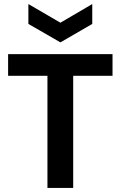

<svg xmlns="http://www.w3.org/2000/svg" viewBox="-20 -927 595 947"><path d="M214 0V-660H341V0ZM20 -553V-660H535V-553ZM120 -907 278 -815 435 -907V-809L278 -718L120 -809Z"/></svg>

Font: Bricolage Grotesque 24pt SemiBold
Style: Regular
Weight: 600
Designer: Mathieu Triay
Foundry: Atelier Triay
Version: Version 1.001;gftools[0.9.33.dev8+g029e19f]